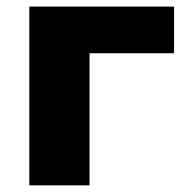

<svg xmlns="http://www.w3.org/2000/svg" viewBox="-20 -559 564 579"><path d="M68.4 -539.1H504.9V-398.4H250V0H68.4Z"/></svg>

Font: Min Sans Black
Style: Regular
Weight: 900
Designer: Jinseong-Kim, NotoSansCJK, Nunito
Foundry: Jinseong-Kim
Version: Version 1.000